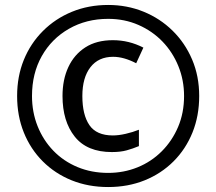

<svg xmlns="http://www.w3.org/2000/svg" viewBox="-20 -744 872 774"><path d="M431 -131Q331 -131 281.5 -193Q232 -255 232 -357Q232 -423 255.5 -473.5Q279 -524 324 -553Q369 -582 435 -582Q500 -582 558 -552L529 -489Q479 -515 436 -515Q377 -515 344.5 -473Q312 -431 312 -357Q312 -281 340.5 -239.5Q369 -198 435 -198Q458 -198 486.5 -204.5Q515 -211 540 -221V-155Q516 -145 491 -138Q466 -131 431 -131ZM416 10Q336 10 269 -17Q202 -44 152.5 -93.5Q103 -143 76 -210Q49 -277 49 -357Q49 -436 76 -502.5Q103 -569 153 -619Q203 -669 270 -696.5Q337 -724 416 -724Q492 -724 558.5 -697Q625 -670 675.5 -620.5Q726 -571 754.5 -504Q783 -437 783 -357Q783 -277 756 -210Q729 -143 679.5 -93.5Q630 -44 563 -17Q496 10 416 10ZM416 -47Q479 -47 534.5 -69.5Q590 -92 632 -134Q674 -176 698 -232.5Q722 -289 722 -357Q722 -421 699 -477.5Q676 -534 635 -576.5Q594 -619 538 -643.5Q482 -668 416 -668Q328 -668 258 -628Q188 -588 148.5 -518Q109 -448 109 -357Q109 -292 131.5 -235.5Q154 -179 195 -136.5Q236 -94 292.5 -70.5Q349 -47 416 -47Z"/></svg>

Font: Noto Sans Adlam Medium
Style: Regular
Weight: 500
Version: Version 3.001